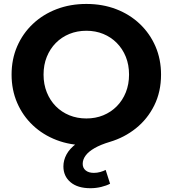

<svg xmlns="http://www.w3.org/2000/svg" viewBox="-20 -732 884 983"><path d="M442.7 231.6Q377.4 231.6 341 200.8Q304.6 170 304.6 120Q304.6 88.4 320.5 58.8Q336.4 29.1 370.6 3.5Q404.7 -22.1 457.7 -40.6L466.7 9.4Q452.6 10.4 442 11.1Q431.4 11.8 422.2 11.8Q339.6 11.8 269.8 -14.9Q200 -41.6 148.2 -90.5Q96.4 -139.4 67.9 -205.5Q39.3 -271.6 39.3 -350Q39.3 -428.8 67.9 -494.7Q96.4 -560.6 148.2 -609.5Q200 -658.4 269.8 -685.1Q339.6 -711.8 422.2 -711.8Q505.2 -711.8 574.8 -685.1Q644.3 -658.4 695.8 -609.5Q747.3 -560.6 775.9 -494.7Q804.5 -428.8 804.5 -350Q804.5 -262.2 769.8 -192.3Q735.1 -122.4 675.8 -75Q616.5 -27.6 542.3 -5.6Q495.3 8.4 464.2 26.3Q433.1 44.2 418.3 64.5Q403.4 84.8 403.4 106.7Q403.4 127.9 418.6 140.5Q433.9 153.1 460.7 153.1Q477.1 153.1 493.2 148.6Q509.3 144.1 520.9 137.9L543.6 208.6Q525 218.6 498.1 225.1Q471.1 231.6 442.7 231.6ZM422.2 -125.5Q469.1 -125.5 508.7 -141.7Q548.4 -158 578 -188Q607.7 -218.1 624.2 -259.3Q640.7 -300.6 640.7 -350Q640.7 -400.1 624.2 -441Q607.7 -481.9 578 -512Q548.4 -542 508.7 -558.3Q469.1 -574.5 422.2 -574.5Q375.3 -574.5 335.3 -558.3Q295.4 -542 265.7 -512Q236.1 -481.9 219.6 -441Q203 -400.1 203 -350Q203 -300.6 219.6 -259.3Q236.1 -218.1 265.7 -188Q295.4 -158 335.3 -141.7Q375.3 -125.5 422.2 -125.5Z"/></svg>

Font: Montserrat Thin
Style: Regular
Weight: 100
Designer: Julieta Ulanovsky
Foundry: Julieta Ulanovsky
Version: Version 9.000